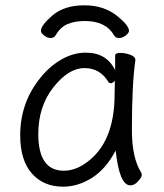

<svg xmlns="http://www.w3.org/2000/svg" viewBox="-20 -684 615 722"><path d="M134 -568Q134 -589 178 -626.5Q222 -664 297.5 -664Q373 -664 423 -622Q465 -588 465 -568Q465 -560 452.5 -550.5Q440 -541 427.5 -541Q415 -541 409 -551Q378 -605 299 -605Q261 -605 234 -593.5Q207 -582 189 -551Q183 -541 170.5 -541Q158 -541 146 -550.5Q134 -560 134 -568ZM470 13Q429 13 415 -118Q378 -48 325.5 -15Q273 18 217 18Q144 18 100 -31.5Q56 -81 56 -175Q56 -300 134 -394Q169 -437 213 -461.5Q257 -486 303 -486Q381 -486 413 -420V-475Q413 -485 432 -485Q451 -485 470 -478Q489 -471 489 -459V-457Q476 -368 476 -195Q476 -90 511 -35Q513 -31 513 -24.5Q513 -18 499.5 -2.5Q486 13 470 13ZM124 -180Q124 -42 220 -42Q264 -42 307 -74Q411 -150 411 -330Q411 -355 412 -380Q403 -371 397 -371Q391 -371 388 -375Q357 -428 297.5 -428Q238 -428 181 -356Q124 -284 124 -180Z"/></svg>

Font: Fusion Kai T
Style: Regular
Weight: 400
Designer: Fontworks Inc.
Version: Version 24.134;May 13, 2024